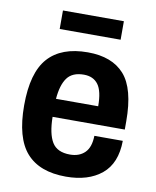

<svg xmlns="http://www.w3.org/2000/svg" viewBox="-81 -763 683 838"><g transform="rotate(10 260.5 -344.0)"><path d="M130 -618V-700H400V-618ZM268 12Q151 12 93 -53.5Q35 -119 35 -263Q35 -408 93.5 -473.5Q152 -539 269 -539Q377 -539 431.5 -477.5Q486 -416 486 -272V-235H166Q167 -160 189.5 -123Q212 -86 269 -86Q310 -86 334.5 -110Q359 -134 360 -185H486Q485 -85 426 -36.5Q367 12 268 12ZM167 -315H354Q354 -382 332.5 -411Q311 -440 269 -440Q218 -440 195 -408.5Q172 -377 167 -315Z"/></g></svg>

Font: Archivo SemiCondensed
Style: Bold
Weight: 680
Width: 4
Designer: Hector Gatti
Foundry: Omnibus-Type
Version: Version 2.001; ttfautohint (v1.8.3)